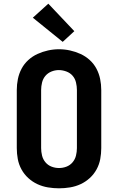

<svg xmlns="http://www.w3.org/2000/svg" viewBox="-20 -1013 640 1041"><path d="M300 8Q270 8 240 3Q210 -2 183 -14.5Q156 -27 133.5 -47.5Q111 -68 96.5 -94.5Q82 -121 76.5 -150.5Q71 -180 71 -210V-525Q71 -555 77 -584.5Q83 -614 97 -640.5Q111 -667 133.5 -687.5Q156 -708 183.5 -720.5Q211 -733 240.5 -739.5Q270 -746 300 -746Q330 -746 359.5 -739.5Q389 -733 416.5 -720.5Q444 -708 466.5 -687.5Q489 -667 503 -640.5Q517 -614 523 -584.5Q529 -555 529 -525V-210Q529 -180 523.5 -150.5Q518 -121 503.5 -94.5Q489 -68 466.5 -47.5Q444 -27 417 -14.5Q390 -2 360 3Q330 8 300 8ZM300 -102Q321 -102 340.5 -109.5Q360 -117 373.5 -133Q387 -149 392 -169.5Q397 -190 397 -210V-525Q397 -545 392 -566Q387 -587 373.5 -602.5Q360 -618 339.5 -625.5Q319 -633 299 -633Q278 -633 258.5 -625Q239 -617 226 -601.5Q213 -586 208 -565.5Q203 -545 203 -525V-210Q203 -190 208 -169.5Q213 -149 226.5 -133Q240 -117 259.5 -109.5Q279 -102 300 -102ZM320 -786 158 -917 242 -993 383 -844Z"/></svg>

Font: Iosevka Curly XBdEx
Style: Regular
Weight: 800
Width: 7
Monospace: yes
Designer: Belleve Invis
Foundry: Belleve Invis
Version: Version 11.1.0; ttfautohint (v1.8.3)